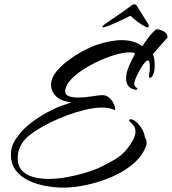

<svg xmlns="http://www.w3.org/2000/svg" viewBox="-20 -806 788 880"><path d="M269 54Q235 54 193.5 47Q152 40 115 23.5Q78 7 54 -23Q30 -53 30 -98Q30 -136 54 -171.5Q78 -207 114.5 -236.5Q151 -266 191 -288Q231 -310 262 -321L308 -337Q260 -342 237 -364.5Q214 -387 214 -418Q214 -447 236.5 -475.5Q259 -504 292.5 -529Q326 -554 360 -572Q394 -590 416 -598Q485 -622 538 -622Q596 -622 632 -594Q646 -615 661.5 -635.5Q677 -656 696 -672Q712 -672 730 -662.5Q748 -653 748 -634Q743 -629 728 -612Q713 -595 699 -578.5Q685 -562 680 -557Q685 -550 687 -535.5Q689 -521 689 -506Q689 -478 681.5 -463.5Q674 -449 668 -449Q663 -449 663 -458Q663 -460 663 -462.5Q663 -465 664 -468Q665 -471 666 -479.5Q667 -488 667 -497Q667 -509 665 -519Q663 -529 658 -529Q651 -529 640.5 -515.5Q630 -502 619.5 -483Q609 -464 602 -447Q595 -430 595 -423Q595 -410 607 -403Q610 -403 610 -400Q610 -398 607 -396Q604 -394 598 -395Q576 -400 567 -413.5Q558 -427 558 -446Q558 -474 572.5 -506Q587 -538 597 -556Q598 -557 598 -559Q598 -564 588.5 -565Q579 -566 574 -566Q548 -566 510.5 -555.5Q473 -545 433 -526.5Q393 -508 358 -485Q323 -462 301 -437Q279 -412 279 -387Q279 -371 296 -365Q313 -359 337 -359Q369 -359 402.5 -364.5Q436 -370 449 -370Q473 -370 490 -348.5Q507 -327 508 -305L507 -302V-301Q483 -313 449 -313Q413 -313 371 -303Q329 -293 287.5 -277.5Q246 -262 212 -245Q178 -228 157 -215Q136 -202 115 -186Q94 -170 80 -148Q61 -116 61 -83Q61 -46 80 -25Q99 -4 131.5 5Q164 14 202 14Q244 14 287.5 6Q331 -2 369 -13.5Q407 -25 430 -35Q470 -54 505.5 -74.5Q541 -95 566 -128Q579 -145 590 -165Q601 -185 601 -204Q601 -227 580 -244Q572 -250 572 -254Q572 -258 579 -260Q594 -258 609 -243Q624 -228 633.5 -210Q643 -192 643 -180Q647 -173 649.5 -166Q652 -159 652 -151Q652 -141 648 -133Q630 -88 588 -53Q546 -18 490.5 5.5Q435 29 377 41.5Q319 54 269 54ZM657 -680Q651 -680 635.5 -689.5Q620 -699 604 -711.5Q588 -724 578 -734Q567 -728 548 -719Q529 -710 509 -701Q489 -692 473.5 -686.5Q458 -681 453 -681H452Q449 -681 449 -683Q449 -685 452.5 -688.5Q456 -692 459 -694Q478 -708 509.5 -729Q541 -750 587 -784Q591 -786 596 -786Q604 -786 606 -781Q606 -780 615 -766.5Q624 -753 634.5 -735.5Q645 -718 653 -705.5Q661 -693 660 -694Q662 -692 662 -688Q662 -680 657 -680Z"/></svg>

Font: The Nautigal
Style: Bold
Weight: 700
Designer: Robert E. Leuschke
Foundry: Robert E. Leuschke
Version: Version 1.100; ttfautohint (v1.8.3)